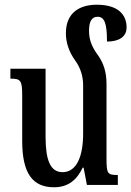

<svg xmlns="http://www.w3.org/2000/svg" viewBox="-20 -783 556 813"><path d="M431 -113V-427C431 -480 418 -516 395 -549C368 -585 357 -616 357 -652C357 -688 366 -712 393 -712C423 -712 433 -683 433 -607C485 -607 516 -628 516 -667C516 -720 481 -763 390 -763C319 -763 259 -731 259 -642C259 -605 271 -564 299 -526C322 -494 332 -458 332 -422V-217C332 -122 305 -54 245 -54C193 -54 173 -105 173 -204V-492H24V-450C68 -450 74 -443 74 -377V-186C74 -49 118 10 209 10C269 10 306 -22 330 -73H334L348 0H479V-42C435 -42 431 -47 431 -113Z"/></svg>

Font: Noto Serif Armenian ExtraCondensed SemiBold
Style: Regular
Weight: 600
Width: 2
Designer: Monotype Design Team
Foundry: Monotype Imaging Inc.
Version: Version 2.008